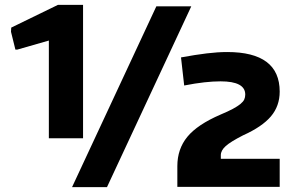

<svg xmlns="http://www.w3.org/2000/svg" viewBox="-20 -766 1212 786"><path d="M706 -86Q706 -156 747 -206Q788 -256 883 -297Q914 -310 933.5 -320.5Q953 -331 964.5 -340.5Q976 -350 980 -359Q984 -368 984 -379Q984 -433 883 -433Q853 -433 816.5 -429Q780 -425 734 -416L721 -531Q781 -542 826.5 -547.5Q872 -553 910 -553Q1125 -553 1125 -391Q1125 -332 1089 -289.5Q1053 -247 975 -212Q924 -186 904 -168Q884 -150 884 -131V-116H1125V-1H706ZM620 -740H763L418 0H275ZM180 -600 51 -563H43L25 -636L26 -653L217 -746H320V-200H180Z"/></svg>

Font: Encode Sans Normal
Style: Bold
Weight: 700
Designer: Pablo Impallari, Andres Torresi
Foundry: Pablo Impallari, Andres Torresi
Version: Version 1.000; ttfautohint (v1.00) -l 8 -r 50 -G 200 -x 14 -